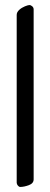

<svg xmlns="http://www.w3.org/2000/svg" viewBox="-20 -725 199 759"><path d="M46 -3V-666Q46 -677 56 -686Q66 -695 78.5 -700Q91 -705 96 -705Q102 -705 107.5 -700Q113 -695 113 -688V-16Q113 0 94 7Q75 14 60 14Q55 14 50.5 8.5Q46 3 46 -3Z"/></svg>

Font: EB Garamond SemiBold
Style: Regular
Weight: 600
Designer: Georg Duffner and Octavio Pardo
Foundry: Georg Duffner
Version: Version 1.000